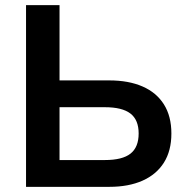

<svg xmlns="http://www.w3.org/2000/svg" viewBox="-20 -725 725 745"><path d="M81 0V-705H211V-413H404Q479 -413 533 -389.5Q587 -366 616 -320Q645 -274 645 -207Q645 -140 616 -94Q587 -48 533 -24Q479 0 404 0ZM211 -104H387Q455 -104 486.5 -129Q518 -154 518 -207Q518 -260 486 -284.5Q454 -309 387 -309H211Z"/></svg>

Font: Nunito Sans 11pt
Style: Bold
Weight: 700
Version: Version 3.101;gftools[0.9.27]